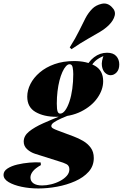

<svg xmlns="http://www.w3.org/2000/svg" viewBox="-127 -877 694 1085"><path d="M228 -227 288 -235Q246 -220 218.5 -207.5Q191 -195 177 -185Q163 -175 163 -165Q163 -157 172.5 -151.5Q182 -146 198 -140L289 -106Q316 -96 342 -81Q368 -66 385.5 -42.5Q403 -19 403 16Q403 61 374 93.5Q345 126 297.5 147Q250 168 195.5 178Q141 188 90 188Q40 188 -5 178.5Q-50 169 -78.5 152Q-107 135 -107 111Q-107 90 -85 75.5Q-63 61 -29.5 53Q4 45 39.5 42Q75 39 103 41L104 56Q72 74 58.5 91.5Q45 109 45 126Q45 147 62 159Q79 171 111 171Q135 171 162 164.5Q189 158 212.5 145.5Q236 133 250.5 116.5Q265 100 265 80Q265 59 248.5 50.5Q232 42 207 35L71 -8Q46 -16 26.5 -33.5Q7 -51 7 -77Q7 -109 37 -133.5Q67 -158 117.5 -180.5Q168 -203 228 -227ZM266 -514Q256 -514 245.5 -502.5Q235 -491 225.5 -470Q216 -449 209 -421.5Q202 -394 198 -361Q194 -328 194 -292Q194 -259 198.5 -247Q203 -235 213 -235Q228 -235 241.5 -253.5Q255 -272 265.5 -303.5Q276 -335 281.5 -375Q287 -415 287 -458Q287 -479 283.5 -496.5Q280 -514 266 -514ZM292 -532Q362 -532 409 -505.5Q456 -479 456 -418Q456 -370 423.5 -323.5Q391 -277 331.5 -247Q272 -217 191 -217Q121 -217 74 -244Q27 -271 27 -331Q27 -367 45 -402.5Q63 -438 97.5 -467.5Q132 -497 181 -514.5Q230 -532 292 -532ZM376 -479 355 -486Q371 -528 404.5 -553.5Q438 -579 478 -579Q513 -579 530 -560Q547 -541 547 -513Q547 -484 532 -468Q517 -452 498 -452Q482 -452 467.5 -465Q453 -478 449 -504Q445 -530 461 -570L465 -563Q430 -550 410 -531Q390 -512 376 -479ZM267 -609Q301 -663 320.5 -703.5Q340 -744 356 -774.5Q372 -805 395 -828Q415 -848 447.5 -855.5Q480 -863 505 -837Q528 -815 521 -788Q514 -761 489 -736Q468 -715 438 -697Q408 -679 368 -656.5Q328 -634 277 -599Z"/></svg>

Font: Playfair Display Black
Style: Italic
Weight: 900
Italic angle: -14°
Designer: Claus Eggers Sørensen
Foundry: Claus Eggers Sørensen
Version: Version 1.203